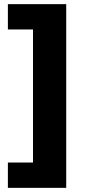

<svg xmlns="http://www.w3.org/2000/svg" viewBox="-20 -725 443 925"><path d="M18 180V58H139V-583H18V-705H299V180Z"/></svg>

Font: Nunito Sans 6pt ExtraBold
Style: Regular
Weight: 800
Version: Version 3.101;gftools[0.9.27]